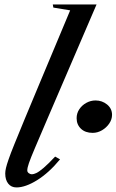

<svg xmlns="http://www.w3.org/2000/svg" viewBox="-20 -831 523 862"><path d="M54 10.5Q30.5 10.5 17 -6.5Q3.5 -23.5 3.5 -52Q3.5 -62.5 6.8 -76.8Q10 -91 18.8 -116.2Q27.5 -141.5 44.8 -184.2Q62 -227 90 -294.5Q118 -362 159.5 -461L295 -784.5L219.5 -797L217 -811H413.5L194.5 -301.5Q157.5 -215 137.5 -168Q117.5 -121 110 -99.2Q102.5 -77.5 102.5 -66Q102.5 -58.5 109.2 -53.5Q116 -48.5 123 -48.5Q131 -48.5 143.2 -54.2Q155.5 -60 175.5 -77Q195.5 -94 227.5 -128L249.5 -115.5Q199.5 -55 146.8 -22.2Q94 10.5 54 10.5ZM396 -234.5Q363 -234.5 343.5 -253Q324 -271.5 324 -300.5Q324 -322.5 336 -340.5Q348 -358.5 367.5 -369.2Q387 -380 409 -380Q438.5 -380 460.8 -361.8Q483 -343.5 483 -315.5Q483 -295 470.5 -276.5Q458 -258 438 -246.2Q418 -234.5 396 -234.5Z"/></svg>

Font: Libre Caslon Text
Style: Italic
Weight: 400
Italic angle: -22.583°
Designer: Pablo Impallari, Rodrigo Fuenzalida, Katja Schimmel
Foundry: Pablo Impallari, Rodrigo Fuenzalida
Version: Version 2.000